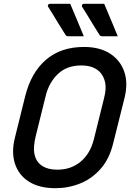

<svg xmlns="http://www.w3.org/2000/svg" viewBox="-20 -966 690 1006"><path d="M348 -946Q368 -900 384 -860.5Q400 -821 419 -776H339Q328 -776 324 -782Q301 -819 287 -841.5Q273 -864 261.5 -883.5Q250 -903 232 -931Q229 -936 232 -941Q235 -946 242 -946ZM526 -946Q546 -900 562 -860.5Q578 -821 597 -776H517Q506 -776 502 -782Q479 -819 465 -841.5Q451 -864 439.5 -883.5Q428 -903 410 -931Q408 -936 410.5 -941Q413 -946 420 -946ZM420 -720Q502 -720 556 -685.5Q610 -651 631 -590.5Q652 -530 632 -451L573 -215Q553 -133 507 -81Q461 -29 399.5 -4.5Q338 20 270 20Q186 20 132 -14Q78 -48 58.5 -108Q39 -168 58 -244L112 -462Q143 -586 221 -653Q299 -720 420 -720ZM167 -252Q154 -197 159.5 -164Q165 -131 184 -111Q199 -95 223 -86Q247 -77 281 -77Q352 -77 402.5 -119Q453 -161 472 -237L526 -455Q538 -503 530.5 -535.5Q523 -568 503 -589Q487 -605 463.5 -614Q440 -623 405 -623Q330 -623 283 -578Q236 -533 219 -462Z"/></svg>

Font: Recursive Sn Lnr St Med
Style: Italic
Weight: 500
Italic angle: -15°
Version: Version 1.079;hotconv 1.0.112;makeotfexe 2.5.65598; ttfautoh